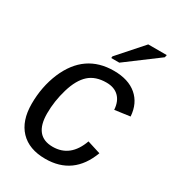

<svg xmlns="http://www.w3.org/2000/svg" viewBox="-180 -838 861 951"><g transform="rotate(30 250.0 -363.0)"><path d="M229 -60Q330 -60 370 -172L446 -148Q387 10 227 10Q134 10 83.5 -43Q33 -96 33 -193Q33 -290 68 -374Q138 -538 305 -538Q388 -538 436 -497Q484 -456 489 -383L402 -371Q399 -418 373 -443.5Q347 -469 302 -469Q240 -469 203 -436Q165 -402 144 -331Q123 -260 123 -190Q123 -60 229 -60ZM307 -586H261L262 -596L386 -736H492L489 -722Z"/></g></svg>

Font: Libra Sans
Style: Italic
Weight: 400
Italic angle: -12°
Foundry: Context Ltd
Version: Version 1.002